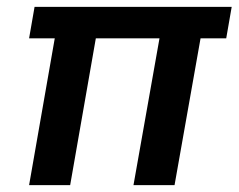

<svg xmlns="http://www.w3.org/2000/svg" viewBox="-20 -541 697 561"><path d="M65 0 140 -429H65L81 -521H657L641 -429H566L490 0H370L446 -429H260L185 0Z"/></svg>

Font: DM Sans 10pt SemiBold
Style: Italic
Weight: 600
Italic angle: -10°
Version: Version 4.004;gftools[0.9.30]